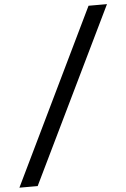

<svg xmlns="http://www.w3.org/2000/svg" viewBox="-68 -806 655 995"><g transform="rotate(-5 259.5 -309.0)"><path d="M527 -763H431L-8 145H87Z"/></g></svg>

Font: Roboto Serif Medium
Style: Regular
Weight: 500
Designer: Greg Gazdowicz
Foundry: Commercial Type
Version: Version 1.008